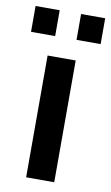

<svg xmlns="http://www.w3.org/2000/svg" viewBox="-97 -701 430 743"><g transform="rotate(10 117.5 -329.5)"><path d="M170.9 0V-478.5H60.5V0ZM76.2 -557.6V-659.2H-18.6V-557.6ZM254.9 -557.6V-659.2H160.2V-557.6Z"/></g></svg>

Font: Gemunu Libre
Style: Bold
Weight: 700
Designer: Pushpananda Ekanayake, Sol Matas, Kosala Senevirathne
Foundry: Mooniak
Version: Version 1.001